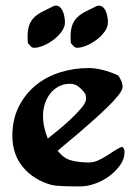

<svg xmlns="http://www.w3.org/2000/svg" viewBox="-20 -657 482 683"><path d="M296 -415Q320 -415 350 -407Q380 -399 401 -388Q407 -379 411.5 -369Q416 -359 416 -348Q416 -337 401.5 -318.5Q387 -300 364.5 -278Q342 -256 314.5 -231.5Q287 -207 261.5 -185Q236 -163 215 -146Q194 -129 185 -120L195 -110Q213 -90 241 -84.5Q269 -79 295 -79Q312 -79 327 -85.5Q342 -92 356.5 -101Q371 -110 385 -119.5Q399 -129 414 -135Q423 -130 423 -117Q423 -91 407 -69Q391 -47 368 -30Q345 -13 317.5 -3.5Q290 6 268 6Q259 6 244.5 6Q230 6 215 5.5Q200 5 186 4Q172 3 164 1Q101 -16 62.5 -61.5Q24 -107 24 -174Q24 -232 46.5 -277Q69 -322 106.5 -353Q144 -384 193.5 -399.5Q243 -415 296 -415ZM133 -245Q133 -224 137.5 -204Q142 -184 150 -164Q162 -174 184.5 -192Q207 -210 229.5 -231Q252 -252 269 -272Q286 -292 286 -305Q286 -312 284 -322Q275 -336 261 -347.5Q247 -359 230 -359Q207 -359 189 -349.5Q171 -340 158.5 -324Q146 -308 139.5 -287.5Q133 -267 133 -245ZM332 -637Q341 -637 347.5 -630.5Q354 -624 357.5 -614.5Q361 -605 362.5 -595Q364 -585 364 -578Q364 -561 352.5 -545Q341 -529 324 -516Q307 -503 288 -495Q269 -487 254 -487Q247 -487 241.5 -493Q236 -499 232 -504L231 -525Q231 -551 237 -567.5Q243 -584 255 -595.5Q267 -607 283.5 -615.5Q300 -624 321 -634Q325 -637 332 -637ZM179 -637Q188 -637 194.5 -630.5Q201 -624 204.5 -614.5Q208 -605 209.5 -595Q211 -585 211 -578Q211 -561 199.5 -545Q188 -529 171 -516Q154 -503 135 -495Q116 -487 101 -487Q94 -487 88.5 -493Q83 -499 79 -504L78 -525Q78 -551 84 -567.5Q90 -584 102 -595.5Q114 -607 130.5 -615.5Q147 -624 168 -634Q172 -637 179 -637Z"/></svg>

Font: CAT Altenglisch
Style: Regular
Weight: 400
Designer: Peter Wiegel
Foundry: Peter Wiegel, CAT Fonts
Version: Version 1.000